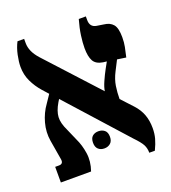

<svg xmlns="http://www.w3.org/2000/svg" viewBox="-123 -740 752 842"><g transform="rotate(-20 253.5 -318.5)"><path d="M21 0V-73H39Q61 -73 56 -98L41 -187Q34 -229 45.5 -271Q57 -313 81 -346L106 -383L81 -411Q58 -437 43 -468.5Q28 -500 28 -537Q28 -560 34.5 -591Q41 -622 54 -647H85V-627Q85 -608 93.5 -588.5Q102 -569 121 -548L339 -310Q341 -327 352.5 -353Q364 -379 376 -401L392 -430L375 -432Q343 -437 331.5 -458Q320 -479 320 -518Q320 -543 324.5 -576Q329 -609 340 -647H373V-630Q373 -597 403 -592L435 -587Q463 -584 477.5 -567Q492 -550 492 -507Q492 -482 488 -462.5Q484 -443 478 -417L437 -423L413 -376Q397 -345 392.5 -315.5Q388 -286 388 -256L438 -202Q460 -178 470.5 -150Q481 -122 481 -87Q481 -61 475 -39Q469 -17 456 10H430Q430 -11 421.5 -27.5Q413 -44 385 -73L139 -347L131 -334Q111 -300 109.5 -272.5Q108 -245 126 -208L150 -153Q165 -122 171 -82.5Q177 -43 162 0ZM213 -115Q213 -136 224 -145.5Q235 -155 252 -155Q269 -155 280.5 -145.5Q292 -136 292 -115Q292 -95 280.5 -85Q269 -75 252 -75Q235 -75 224 -85Q213 -95 213 -115Z"/></g></svg>

Font: Noto Serif Hebrew Condensed ExtraBold
Style: Regular
Weight: 800
Width: 3
Designer: Monotype Design Team
Foundry: Monotype Imaging Inc.
Version: Version 2.004; ttfautohint (v1.8.4.7-5d5b)